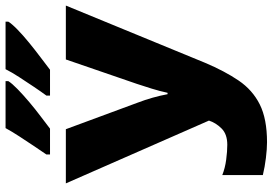

<svg xmlns="http://www.w3.org/2000/svg" viewBox="-165 -806 981 691"><g transform="rotate(-90 325.5 -460.5)"><path d="M651 -714 445 -213Q415 -142 381 -92Q347 -42 295 -16Q243 10 159 10Q135 10 102.5 6Q70 2 41 -5V-151Q66 -141 96 -137Q126 -133 150 -133Q188 -133 208.5 -153.5Q229 -174 237 -199L11 -714H206L301 -457Q322 -402 332 -348H337Q343 -376 352 -405Q361 -434 369 -458L457 -714ZM593 -931V-921Q585 -908 564.5 -888Q544 -868 517 -846Q490 -824 464 -804.5Q438 -785 420 -771H327V-784Q341 -803 358.5 -829Q376 -855 393.5 -882Q411 -909 422 -931ZM379 -931V-921Q371 -908 350.5 -888Q330 -868 304 -846Q278 -824 252 -804.5Q226 -785 208 -771H115V-784Q128 -803 145.5 -829Q163 -855 180.5 -882Q198 -909 210 -931Z"/></g></svg>

Font: Noto Sans Disp ExtBd
Style: Regular
Weight: 800
Designer: Monotype Design Team
Foundry: Monotype Imaging Inc.
Version: Version 2.000;GOOG;noto-source:20170915:90ef993387c0; ttfaut